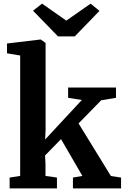

<svg xmlns="http://www.w3.org/2000/svg" viewBox="-20 -1037 688 1057"><path d="M91 -68.5V-731.5L18.5 -743.5V-797.5L202.5 -819.5H204.5L231 -800.5V-322L228.5 -269L430.5 -486.5L355 -498.5V-555H618.5V-498.5L537 -485L412.5 -357.5L590.5 -68L646.5 -59.5V0H381.5V-59.5L433.5 -68.5L316 -271L228 -181L230.5 -134V-68.5L293.5 -59.5V0H33V-59.5ZM211.5 -1017 345 -923.5 479 -1017 527.5 -977 391.5 -836.5H299.5L162 -978Z"/></svg>

Font: Merriweather
Style: Bold
Weight: 700
Designer: Eben Sorkin
Foundry: Eben Sorkin
Version: Version 2.100; ttfautohint (v1.7.19-72a1) -l 8 -r 50 -G 200 